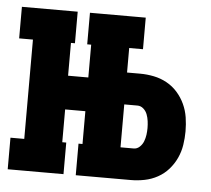

<svg xmlns="http://www.w3.org/2000/svg" viewBox="-44 -577 687 624"><g transform="rotate(5 300.0 -265.0)"><path d="M407 -427H225V-530H407ZM3 0V-103H48V-427H3V-530H185V-427H172V-320H300V-210H172V-103H185V0ZM225 0V-103H407V0ZM238 0V-530H362V-347H405Q427 -347 449.5 -342.5Q472 -338 492 -327Q512 -316 527 -299Q542 -282 551.5 -261.5Q561 -241 564.5 -218.5Q568 -196 568 -173Q568 -151 564.5 -128.5Q561 -106 551.5 -85.5Q542 -65 527 -48Q512 -31 492 -20Q472 -9 449.5 -4.5Q427 0 405 0ZM362 -103H405Q416 -103 424.5 -111Q433 -119 437 -129.5Q441 -140 442.5 -151Q444 -162 444 -173Q444 -184 442.5 -195.5Q441 -207 437 -217.5Q433 -228 424.5 -235.5Q416 -243 405 -243H362Z"/></g></svg>

Font: Iosevka Slab XBdEx
Style: Regular
Weight: 800
Width: 7
Monospace: yes
Designer: Belleve Invis
Foundry: Belleve Invis
Version: Version 11.1.0; ttfautohint (v1.8.3)